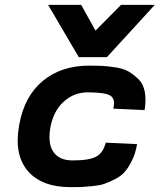

<svg xmlns="http://www.w3.org/2000/svg" viewBox="-20 -770 658 790"><path d="M304 -535 178 -750H314L373 -644L478 -750H617L420 -535ZM271 0Q151 0 94 -67Q37 -134 59 -256Q80 -374 156 -437Q232 -500 347 -500Q379 -500 399.5 -499Q420 -498 454 -493Q488 -488 508.5 -476Q529 -464 549 -445Q569 -426 575.5 -393Q582 -360 575 -317L446 -323Q456 -363 434 -376.5Q412 -390 342 -390H340Q284 -390 241.5 -351Q199 -312 187 -244Q176 -179 200 -144.5Q224 -110 278 -110H280Q348 -110 376.5 -126Q405 -142 415 -183L544 -177Q538 -140 523.5 -110.5Q509 -81 493.5 -63Q478 -45 451.5 -32Q425 -19 407.5 -13Q390 -7 358.5 -4Q327 -1 313.5 -0.5Q300 0 271 0Z"/></svg>

Font: Hermit
Style: Bold Italic
Weight: 700
Italic angle: -10°
Designer: Pablo Caro
Version: Version 2.000;PS 002.000;hotconv 1.0.88;makeotf.lib2.5.64775